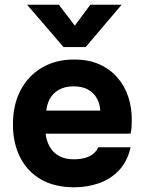

<svg xmlns="http://www.w3.org/2000/svg" viewBox="-20 -789 615 816"><path d="M296 7Q213 7 155 -26Q97 -59 66 -119.5Q35 -180 35 -261Q35 -343 67 -404.5Q99 -466 157.5 -501Q216 -536 296 -536Q356 -536 401.5 -516Q447 -496 478.5 -460Q510 -424 525.5 -376.5Q541 -329 540 -274Q540 -260 539 -247Q538 -234 535 -221H174Q177 -191 191 -166Q205 -141 230.5 -126.5Q256 -112 294 -112Q319 -112 340 -117.5Q361 -123 376 -135Q391 -147 397 -163H535Q522 -104 486.5 -66Q451 -28 401 -10.5Q351 7 296 7ZM177 -319H406Q405 -346 392.5 -369.5Q380 -393 355.5 -407.5Q331 -422 293 -422Q255 -422 229.5 -407Q204 -392 191.5 -368.5Q179 -345 177 -319ZM250 -589 95 -769H230L298 -680L364 -769H497L344 -589Z"/></svg>

Font: Onest
Style: Bold
Weight: 700
Designer: Dmitri Voloshin, Andrey Kudryavtsev
Foundry: Dmitri Voloshin, Andrey Kudryavtsev
Version: Version 1.000;gftools[0.9.33]